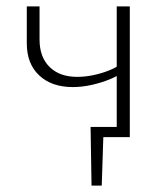

<svg xmlns="http://www.w3.org/2000/svg" viewBox="-20 -430 513 602"><path d="M267 152 264 -32H305L299 152ZM282 0 264 -32H364V0ZM208 -157Q142 -157 103 -193.5Q64 -230 64 -294V-410H104V-306Q104 -251 135.5 -220Q167 -189 222 -189Q247 -189 273 -194.5Q299 -200 321.5 -209Q344 -218 355 -227L365 -204Q350 -192 324.5 -181.5Q299 -171 268.5 -164Q238 -157 208 -157ZM346 0V-410H387V0Z"/></svg>

Font: Ysabeau Office ExtraLight
Style: Regular
Weight: 250
Designer: Christian Thalmann (Catharsis Fonts)
Version: Version 2.001;gftools[0.9.30]; featfreeze: tnum,lnum,ss02